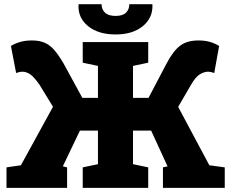

<svg xmlns="http://www.w3.org/2000/svg" viewBox="-20 -916 1126 936"><path d="M11.7 0V-100.1L82 -110.4L238.3 -395.5L172.9 -502.4Q146 -541 127.2 -553.7Q108.4 -566.4 89.8 -566.4Q82 -566.4 74.2 -564.7Q66.4 -563 58.6 -560.1L33.2 -691.9Q51.8 -703.6 77.1 -711.2Q102.5 -718.8 135.3 -718.8Q171.9 -718.8 197.5 -707.8Q223.1 -696.8 244.6 -672.1Q266.1 -647.5 290 -606.4L381.3 -439H457.5V-594.7L383.3 -610.4V-710.9H702.6V-610.4L628.4 -594.7V-439H704.1L792 -606.4Q824.7 -668.5 858.6 -693.6Q892.6 -718.8 947.3 -718.8Q980 -718.8 1004.4 -711.4Q1028.8 -704.1 1048.3 -691.9L1024.4 -560.1Q1016.6 -563 1009 -564.7Q1001.5 -566.4 993.2 -566.4Q976.6 -566.4 955.3 -554.4Q934.1 -542.5 911.1 -502.4L848.6 -395L1000.5 -110.4L1075.7 -100.1V0H774.4V-100.1L796.9 -105L796.4 -106L716.8 -279.3H628.4V-115.7L702.6 -100.1V0H383.3V-100.1L457.5 -115.7V-279.3H369.6L287.6 -107.9L286.6 -105L307.1 -100.1V0ZM543.5 -748Q459.5 -748 409.4 -788.6Q359.4 -829.1 362.8 -892.6L363.8 -895.5H475.1Q475.1 -871.1 491.5 -854.7Q507.8 -838.4 543.5 -838.4Q578.1 -838.4 594.2 -854.2Q610.4 -870.1 610.4 -895.5H722.2L723.1 -892.6Q725.6 -829.1 676.3 -788.6Q627 -748 543.5 -748Z"/></svg>

Font: Roboto Slab LO Black
Style: Regular
Weight: 900
Designer: Google
Version: Version 2.000